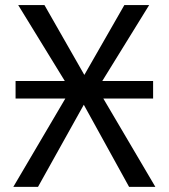

<svg xmlns="http://www.w3.org/2000/svg" viewBox="-20 -726 655 746"><path d="M574.9 -343.1H381.5L583.6 0H481.5L305.6 -319L127.7 0H31.8L233.8 -343.1H40.5V-411.3H231.8L50.8 -706.2H152.8L307.7 -434.9L463.1 -706.2H559.5L377.4 -411.3H574.9Z"/></svg>

Font: Fira Code Fixed
Style: Regular
Weight: 400
Monospace: yes
Designer: Carrois Corporate, Edenspiekermann AG, Nikita Prokopov
Foundry: Carrois Corporate, Edenspiekermann AG, Nikita Prokopov
Version: Version 5.002